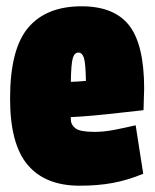

<svg xmlns="http://www.w3.org/2000/svg" viewBox="-20 -580 492 610"><path d="M233 10Q124 10 68 -56Q12 -122 12 -267Q12 -424 69.5 -492Q127 -560 239 -560Q343 -560 390.5 -499Q438 -438 438 -298Q438 -286 437 -266Q436 -246 436 -230Q407 -227 364 -222Q321 -217 277.5 -213Q234 -209 205 -208Q205 -205 205 -203.5Q205 -202 205 -200Q205 -184 219.5 -172.5Q234 -161 280 -161Q310 -161 343.5 -167.5Q377 -174 411 -182L435 -28Q387 -8 339.5 1Q292 10 233 10ZM205 -320Q214 -320 227.5 -321Q241 -322 253 -323Q252 -380 246.5 -396.5Q241 -413 229 -413Q217 -413 211.5 -396Q206 -379 205 -320Z"/></svg>

Font: Georama Condensed Black
Style: Regular
Weight: 900
Width: 3
Designer: Jean-Baptiste Levee
Foundry: Production Type
Version: Version 1.000